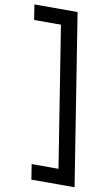

<svg xmlns="http://www.w3.org/2000/svg" viewBox="-128 -737 574 994"><g transform="rotate(10 159.0 -240.0)"><path d="M111.5 208H338.5L196.5 -688H-30.5L-18 -608.5H123L240 128.5H99Z"/></g></svg>

Font: Font.Observer
Style: Regular
Weight: 500
Italic angle: 9°
Version: Version 1.001;FEAKit 1.0